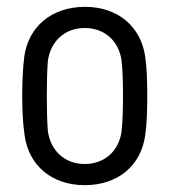

<svg xmlns="http://www.w3.org/2000/svg" viewBox="-20 -534 497 562"><path d="M228 8C326 8 393 -50 405 -138C410 -171 411 -212 411 -254C411 -294 410 -335 405 -368C393 -455 326 -514 229 -514C130 -514 63 -455 51 -368C47 -336 45 -295 45 -254C45 -213 47 -171 52 -138C64 -50 131 8 228 8ZM228 -54C169 -54 128 -93 120 -151C118 -178 117 -213 117 -253C117 -292 118 -328 120 -355C128 -413 169 -452 228 -452C287 -452 329 -413 336 -355C339 -328 340 -293 340 -253C340 -215 339 -179 336 -151C329 -93 287 -54 228 -54Z"/></svg>

Font: Barlow Semi Condensed
Style: Regular
Weight: 400
Width: 4
Designer: Jeremy Tribby
Foundry: Tribby Type
Version: Version 1.422;hotconv 1.0.109;makeotfexe 2.5.65596